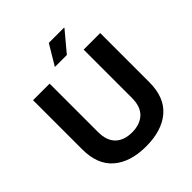

<svg xmlns="http://www.w3.org/2000/svg" viewBox="-234 -1023 1189 1189"><g transform="rotate(-45 361.0 -428.0)"><path d="M360 12Q223 12 145 -55Q67 -122 67 -255V-686H212V-262Q212 -187 251 -149Q290 -111 360 -111Q430 -111 470 -149Q510 -187 510 -262V-686H655V-255Q655 -122 576.5 -55Q498 12 360 12ZM308 -736 387 -868H520L521 -865L413 -736Z"/></g></svg>

Font: Archivo VF Beta
Style: Regular
Weight: 400
Designer: Hector Gatti
Foundry: Omnibus-Type
Version: Version 1.002